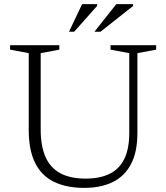

<svg xmlns="http://www.w3.org/2000/svg" viewBox="-20 -902 808 932"><path d="M607.5 -258V-644L516.5 -661V-682.5H738V-661L647 -644V-256.5Q647 -165 616.2 -106Q585.5 -47 527.8 -18.5Q470 10 389.5 10Q301.5 10 241.2 -19.8Q181 -49.5 150.2 -111.8Q119.5 -174 119.5 -270.5V-644L29 -661V-682.5H268V-661L177.5 -644V-274Q177.5 -193 201 -140Q224.5 -87 273 -61Q321.5 -35 395.5 -35Q464 -35 511.2 -57.8Q558.5 -80.5 583 -129.8Q607.5 -179 607.5 -258ZM438.5 -748 544.5 -882H626V-873L468 -748ZM315 -748 378.5 -882H451.5V-873.5L340 -748Z"/></svg>

Font: Newsreader Light
Style: Regular
Weight: 300
Designer: Hugues Gentile
Foundry: Production Type
Version: Version 1.003